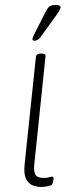

<svg xmlns="http://www.w3.org/2000/svg" viewBox="-20 -738 270 764"><path d="M143 6Q127 6 110 -0.5Q93 -7 83.5 -26.5Q74 -46 78 -84L123 -513Q125 -525 142 -525H146Q163 -525 161 -513L116 -80Q114 -55 121.5 -42.5Q129 -30 154 -30Q168 -30 175.5 -32.5Q183 -35 188 -35Q193 -35 193 -28Q193 -21 191 -13.5Q189 -6 186 -3Q182 1 168 3.5Q154 6 143 6ZM117 -576Q109 -576 109 -582Q109 -587 115.5 -600.5Q122 -614 126 -621L162 -692Q171 -709 178.5 -713.5Q186 -718 202 -718Q221 -718 221 -709Q221 -704 214.5 -693Q208 -682 191 -659L141 -590Q135 -582 129 -579Q123 -576 117 -576Z"/></svg>

Font: Asap Condensed Condensed Thin
Style: Italic
Weight: 100
Width: 3
Italic angle: -6°
Designer: Pablo Cosgaya
Foundry: Omnibus-Type
Version: Version 3.001; ttfautohint (v1.8.4.7-5d5b)